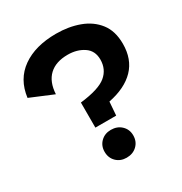

<svg xmlns="http://www.w3.org/2000/svg" viewBox="-169 -841 924 975"><g transform="rotate(-30 292.5 -353.5)"><path d="M297 -716Q371 -716 432 -693.5Q493 -671 529.5 -624Q566 -577 566 -502Q566 -412 513 -357Q460 -302 360 -282L354 -203H232V-350Q343 -363 385 -398Q427 -433 427 -490Q427 -542 388 -568Q349 -594 295 -594Q225 -594 186 -557.5Q147 -521 143 -450L9 -506Q22 -608 98.5 -662Q175 -716 297 -716ZM294 -154Q331 -154 355 -131Q379 -108 379 -73Q379 -37 355 -14Q331 9 294 9Q258 9 234.5 -14Q211 -37 211 -73Q211 -108 234.5 -131Q258 -154 294 -154Z"/></g></svg>

Font: Prodigy Sans SemiBold
Style: Regular
Weight: 600
Designer: Wei Huang
Foundry: Wei Huang
Version: Version 1.003; ttfautohint (v1.8.3)